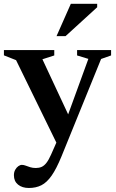

<svg xmlns="http://www.w3.org/2000/svg" viewBox="-20 -700 593 980"><path d="M342 -86 276.5 46 62 -393 0 -417.5V-444.5H257V-417L196.5 -397.5ZM127.5 259.5Q93 259.5 72 242.2Q51 225 51 194.5Q51 178.5 57.5 166.8Q64 155 73.5 148.2Q83 141.5 91.5 141.5Q101 141.5 111.2 145.5Q121.5 149.5 134.2 153.5Q147 157.5 163 157.5Q179.5 157.5 192.5 151.8Q205.5 146 217 131.2Q228.5 116.5 240.5 89.5L293 -29.5L316.5 -85L431 -399.5L373.5 -417V-444.5H547V-417L496 -399L294 98Q268 161.5 243.5 196.5Q219 231.5 191.2 245.5Q163.5 259.5 127.5 259.5ZM268.5 -515.5 341.5 -680.5H476V-663L314.5 -515.5Z"/></svg>

Font: Newsreader 16pt 16pt SemiBold
Style: Regular
Weight: 600
Version: Version 1.003